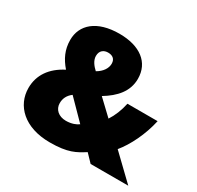

<svg xmlns="http://www.w3.org/2000/svg" viewBox="-157 -902 1117 1091"><g transform="rotate(30 402.0 -356.5)"><path d="M330 -723C182 -723 104 -652 104 -553C104 -489 128 -440 168 -394C82 -350 35 -283 35 -198C35 -83 127 10 294 10C413 10 455 -16 509 -50L557 0H804L648 -150C697 -209 744 -304 765 -401H567C557 -353 539 -309 516 -274L419 -366C495 -412 548 -470 548 -553C548 -660 465 -723 330 -723ZM327 -598C355 -598 376 -585 376 -553C376 -523 356 -492 319 -471C296 -492 276 -518 276 -547C276 -583 300 -598 327 -598ZM272 -289 393 -166C378 -154 349 -142 312 -142C264 -142 232 -171 232 -212C232 -242 244 -268 272 -289Z"/></g></svg>

Font: Noto Sans Lao UI Blk
Style: Regular
Weight: 900
Designer: Monotype Design Team
Foundry: Monotype Imaging Inc.
Version: Version 2.000